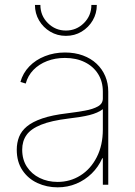

<svg xmlns="http://www.w3.org/2000/svg" viewBox="-20 -764 558 794"><path d="M218.3 10.7Q173.3 10.7 134.8 -7.1Q96.2 -24.9 72.8 -59.8Q49.3 -94.7 49.3 -145Q49.3 -173.3 58.8 -197.8Q68.4 -222.2 91.3 -241.2Q114.3 -260.3 154.8 -274.2Q195.3 -288.1 257.3 -295.4Q296.9 -300.3 330.8 -306.4Q364.7 -312.5 385 -324Q405.3 -335.4 405.3 -356.9V-384.8Q405.3 -426.8 385.7 -458Q366.2 -489.3 330.8 -506.8Q295.4 -524.4 248.5 -524.4Q208.5 -524.4 174.8 -511.5Q141.1 -498.5 118.2 -474.9Q95.2 -451.2 86.4 -418.5L64.5 -425.3Q74.7 -461.9 101.1 -489.3Q127.4 -516.6 165.8 -531.7Q204.1 -546.9 248.5 -546.9Q289.6 -546.9 322.8 -534.7Q356 -522.5 379.4 -500.5Q402.8 -478.5 415.3 -449Q427.7 -419.4 427.7 -384.8V0H405.3V-109.4H402.8Q386.7 -73.2 359.1 -46.4Q331.5 -19.5 295.7 -4.4Q259.8 10.7 218.3 10.7ZM218.3 -11.7Q270 -11.7 312.5 -38.3Q355 -64.9 380.1 -114Q405.3 -163.1 405.3 -229V-312.5Q395 -304.7 381.1 -298.6Q367.2 -292.5 349.9 -288.1Q332.5 -283.7 310.8 -280.3Q289.1 -276.9 264.2 -273.9Q191.4 -265.1 149.4 -248Q107.4 -231 89.6 -205.6Q71.8 -180.2 71.8 -145Q71.8 -104 91.3 -74.2Q110.8 -44.4 144 -28.1Q177.2 -11.7 218.3 -11.7ZM252.4 -615.7Q216.8 -615.7 187.7 -633.1Q158.7 -650.4 141.6 -679.4Q124.5 -708.5 124.5 -743.7H147Q147 -699.2 178 -668.5Q209 -637.7 252.4 -637.7Q295.9 -637.7 326.9 -668.5Q357.9 -699.2 357.9 -743.7H380.4Q380.4 -708.5 363.3 -679.4Q346.2 -650.4 317.4 -633.1Q288.6 -615.7 252.4 -615.7Z"/></svg>

Font: Inter 18pt Thin
Style: Regular
Weight: 250
Designer: Rasmus Andersson
Foundry: rsms
Version: Version 4.001;git-66647c0bb